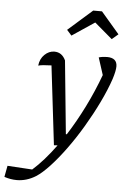

<svg xmlns="http://www.w3.org/2000/svg" viewBox="-160 -761 653 1002"><g transform="rotate(5 167.0 -260.0)"><path d="M144 0 95 -414Q66 -413 52 -411.5Q38 -410 26 -407Q30 -443 53 -465Q76 -487 104 -487Q144 -487 163 -446L201 -63H206Q252 -135 293 -217.5Q334 -300 366 -387L337 -477Q357 -483 380 -483Q433 -483 433 -438Q433 -415 419 -371Q399 -312 367 -246Q335 -180 296.5 -115Q258 -50 216.5 7Q175 64 136 106Q97 148 66 168Q18 198 -34 198Q-66 198 -99 187L-88 128L42 136Q102 83 163 -1ZM333 -718 429 -606 396 -578 303 -657 185 -578 160 -606 287 -718Z"/></g></svg>

Font: Piazzolla
Style: Italic
Weight: 400
Italic angle: -11.3°
Designer: Juan Pablo del Peral
Foundry: Huerta Tipografica
Version: Version 1.330